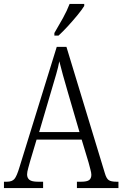

<svg xmlns="http://www.w3.org/2000/svg" viewBox="-20 -951 619 971"><path d="M0 0V-32H15Q41 -32 53 -46Q65 -60 79 -107L267 -714H316L510 -76Q518 -48 530 -40Q542 -32 569 -32H579V0H369V-32H390Q420 -32 431 -40.5Q442 -49 442 -67Q442 -77 437 -95Q432 -113 428 -129L393 -245H165L133 -138Q129 -123 123 -102Q117 -81 117 -69Q117 -51 129 -41.5Q141 -32 172 -32H198V0ZM178 -283H382L323 -485Q309 -533 298 -572.5Q287 -612 280 -641Q275 -613 264 -575Q253 -537 241 -497ZM255 -784Q277 -821 298 -859Q319 -897 332 -931H406V-921Q396 -904 373.5 -876.5Q351 -849 325 -820.5Q299 -792 276 -771H255Z"/></svg>

Font: Noto Serif Tamil Condensed Light
Style: Italic
Weight: 300
Width: 3
Italic angle: -12°
Designer: Indian Type Foundry, Tom Grace, and the Monotype Design Team
Foundry: Monotype Imaging Inc.
Version: Version 2.003; ttfautohint (v1.8.4.7-5d5b)